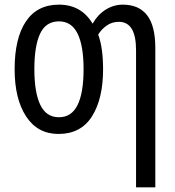

<svg xmlns="http://www.w3.org/2000/svg" viewBox="-20 -567 754 827"><path d="M424 -269Q424 -141 376 -65.5Q328 10 232 10Q142 10 92.5 -65.5Q43 -141 43 -269Q43 -402 91.5 -474.5Q140 -547 234 -547Q330 -547 379 -465Q400 -503 434.5 -525Q469 -547 509 -547Q578 -547 613.5 -501.5Q649 -456 649 -360V240H566V-351Q566 -473 492 -473Q462 -473 439 -456.5Q416 -440 403 -418Q414 -388 419 -350.5Q424 -313 424 -269ZM128 -269Q128 -169 153.5 -115.5Q179 -62 234 -62Q288 -62 314 -114.5Q340 -167 340 -269Q340 -370 314 -422.5Q288 -475 234 -475Q178 -475 153 -422.5Q128 -370 128 -269Z"/></svg>

Font: Avrile Sans Condensed
Style: Regular
Weight: 400
Width: 3
Designer: Monotype Design Team
Foundry: Monotype Imaging Inc.
Version: Version 2.001;September 10, 2019;FontCreator 11.5.0.2425 64-